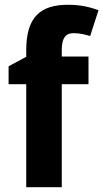

<svg xmlns="http://www.w3.org/2000/svg" viewBox="-20 -785 433 805"><path d="M351 -432V-548H239V-576C239 -622 253 -646 288 -646C315 -646 337 -640 358 -634L393 -742C356 -756 316 -765 265 -765C150 -765 90 -714 90 -575V-547L16 -507V-432H90V0H239V-432Z"/></svg>

Font: Noto Sans Armenian SemiCondensed Medium
Style: Regular
Weight: 500
Width: 4
Designer: Monotype Design Team
Foundry: Monotype Imaging Inc.
Version: Version 2.008